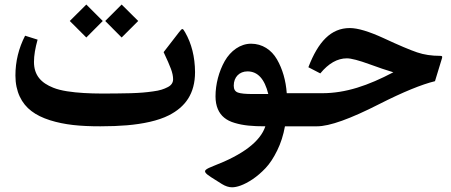

<svg xmlns="http://www.w3.org/2000/svg" viewBox="-20 -548 1956 833"><path d="M436.5 -457 507.8 -385.3 579.6 -457 507.8 -528.3ZM282.7 -457 354.5 -385.3 425.8 -457 354.5 -528.3ZM415.5 0C458 0 496.1 -1.5 530.8 -4.4C599.6 -10.3 666 -23.9 712.9 -47.9C783.7 -84 826.2 -141.1 826.2 -235.4C825.7 -301.8 811 -359.4 783.2 -407.7C772 -426.8 771.5 -426.8 756.3 -407.7L689.9 -321.8C705.1 -290 715.3 -265.6 721.7 -249C728 -231.9 731 -217.3 731 -204.1C731 -189.9 723.6 -177.7 707.5 -169.9C691.4 -161.6 674.3 -155.3 643.6 -151.4C612.8 -147 588.9 -145 546.9 -143.6C525.9 -143.1 506.3 -142.6 489.3 -142.6C472.2 -142.1 450.7 -142.1 425.8 -142.1C394.5 -142.1 366.7 -143.1 342.8 -144.5C293.9 -147.5 244.1 -153.8 210.9 -167.5C159.2 -188 127.4 -220.7 127.4 -279.3C127.4 -307.1 132.8 -339.4 143.1 -376L88.9 -393.1C61 -338.9 46.9 -281.2 46.9 -220.2C46.9 -150.4 73.7 -98.1 116.7 -65.9C137.7 -49.8 164.6 -36.6 196.8 -26.4C260.7 -6.3 327.6 0 415.5 0Z M1076.7 -140.1C1045.4 -140.1 1023.9 -142.1 1012.2 -146.5C1000 -150.9 994.1 -160.6 994.1 -176.3C994.1 -213.9 1019 -238.3 1053.7 -238.3C1098.1 -238.3 1127.9 -205.6 1144 -140.1H1076.7ZM906.7 171.9C890.1 178.2 879.4 183.6 874.5 187.5C864.3 195.3 869.1 203.6 896.5 221.2L942.9 250.5C958 259.8 972.7 264.6 986.8 264.6C1006.8 264.6 1036.6 255.9 1076.2 229.5C1095.7 216.3 1114.3 200.2 1132.3 181.2C1150.4 162.1 1167 136.7 1182.6 105C1198.2 73.2 1209.5 38.1 1216.3 0H1273.9C1282.2 0 1286.1 -20 1286.1 -60.5V-96.2C1286.1 -127.9 1282.2 -143.6 1273.9 -143.6H1224.1C1220.2 -198.7 1205.6 -249 1181.6 -290.5C1157.7 -332 1117.7 -358.4 1069.3 -358.4C1022.5 -358.4 980.5 -327.6 955.1 -283.2C929.7 -238.3 915 -182.6 915 -129.9C915 -87.4 929.2 -56.6 952.6 -37.6C964.4 -27.8 979.5 -20 998.5 -14.6C1035.6 -3.4 1074.7 0 1131.3 0C1109.4 65.9 1034.2 123 906.7 171.9Z M1369.6 -229.5C1405.3 -272.9 1443.8 -294.9 1484.9 -294.9C1503.9 -294.9 1537.1 -286.1 1584 -269C1622.6 -254.9 1656.7 -243.2 1686.5 -234.4C1577.6 -177.2 1481 -143.6 1377 -143.6H1269C1251 -143.6 1242.2 -124.5 1242.2 -86.4V-70.3C1242.2 -23.4 1251 0 1269 0H1355.5C1409.7 0 1499.5 -32.2 1626 -96.7C1729 -148.9 1809.1 -181.6 1867.2 -195.8L1897.9 -296.4C1899.9 -304.2 1897.5 -305.7 1889.2 -305.7C1853 -305.7 1819.8 -310.5 1789.6 -320.8C1759.3 -331.1 1710.4 -351.6 1643.6 -382.8C1580.6 -411.6 1532.2 -426.3 1497.6 -426.3C1416 -426.3 1360.4 -367.2 1317.9 -256.3Z"/></svg>

Font: Sahel SemiBold
Style: Bold
Weight: 600
Foundry: Saber Rastikerdar (saber.rastikerdar@gmail.com)
Version: Version 3.4.0